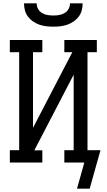

<svg xmlns="http://www.w3.org/2000/svg" viewBox="-20 -975 640 1152"><path d="M300 -815Q279 -815 257.5 -817.5Q236 -820 216 -827Q196 -834 178.5 -846Q161 -858 148 -875Q135 -892 129.5 -913Q124 -934 124 -955H200Q200 -937 208.5 -921.5Q217 -906 232 -897Q247 -888 264.5 -885Q282 -882 300 -882Q318 -882 335.5 -885Q353 -888 368 -897Q383 -906 391.5 -921.5Q400 -937 400 -955H476Q476 -934 470.5 -913Q465 -892 452 -875Q439 -858 421.5 -846Q404 -834 384 -827Q364 -820 342.5 -817.5Q321 -815 300 -815ZM518 157H442L486 0H366V-74H422V-527L186 -73H234V0H39V-74H95V-662H39V-735H234V-662H178V-208L414 -662H366V-735H561V-662H505V-74H583Z"/></svg>

Font: Iosevka HT Extended
Style: Regular
Weight: 400
Width: 7
Monospace: yes
Designer: Belleve Invis
Foundry: Belleve Invis
Version: Version 32.3.0; ttfautohint (v1.8.4)